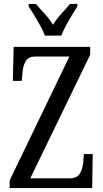

<svg xmlns="http://www.w3.org/2000/svg" viewBox="-20 -951 523 971"><path d="M29 0V-39L331 -665H159Q123 -665 109.5 -641Q96 -617 94 -585L90 -542H45L49 -714H436V-674L133 -49H330Q369 -49 383.5 -72.5Q398 -96 401 -130L404 -172H449L446 0ZM207 -771Q199 -794 184 -820.5Q169 -847 153.5 -873Q138 -899 125 -918V-931H162Q183 -906 206.5 -880.5Q230 -855 248 -826Q266 -855 289.5 -880.5Q313 -906 334 -931H371V-918Q359 -899 343 -873Q327 -847 313 -820.5Q299 -794 290 -771Z"/></svg>

Font: Noto Serif Myanmar ExtraCondensed
Style: Regular
Weight: 400
Width: 2
Designer: Ben Mitchell and the Monotype Design Team
Foundry: Monotype Imaging Inc.
Version: Version 2.106; ttfautohint (v1.8.4.7-5d5b)